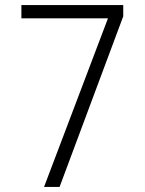

<svg xmlns="http://www.w3.org/2000/svg" viewBox="-20 -734 570 754"><path d="M153 0H214L464 -670V-714H64V-662H404Z"/></svg>

Font: Noto Sans Mono Condensed Light
Style: Regular
Weight: 300
Width: 3
Designer: Monotype Design Team
Foundry: Monotype Imaging Inc.
Version: Version 2.014